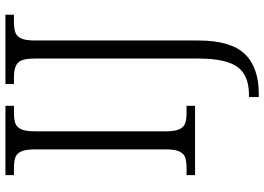

<svg xmlns="http://www.w3.org/2000/svg" viewBox="-156 -598 994 723"><g transform="rotate(-90 341.5 -237.0)"><path d="M43 -32H70Q96 -32 110.5 -37.5Q125 -43 132.5 -60Q140 -77 140 -111V-603Q140 -637 132.5 -654Q125 -671 110.5 -676.5Q96 -682 70 -682H43V-714H304V-682H278Q252 -682 237.5 -676.5Q223 -671 215.5 -654Q208 -637 208 -603V-111Q208 -77 215.5 -60Q223 -43 237.5 -37.5Q252 -32 278 -32H304V0H43ZM337 203H346Q419 203 450.5 159.5Q482 116 482 13V-605Q482 -652 466 -667Q450 -682 412 -682H386V-714H647V-682H620Q594 -682 579.5 -676.5Q565 -671 557.5 -654Q550 -637 550 -603V12Q550 134 499.5 187Q449 240 348 240H337Z"/></g></svg>

Font: Noto Serif Light
Style: Regular
Weight: 300
Designer: Monotype Design Team
Foundry: Monotype Imaging Inc.
Version: Version 1.001